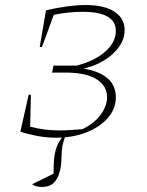

<svg xmlns="http://www.w3.org/2000/svg" viewBox="-20 -542 583 764"><path d="M61 -18 94 -165H103L100 -38Q135 -29 162.5 -26Q190 -23 218 -23Q241 -23 266 -25Q291 -27 308 -28Q355 -51 380.5 -85.5Q406 -120 406 -155Q406 -199 367 -225Q328 -251 254 -253H187L193 -281H285Q356 -299 398.5 -336.5Q441 -374 441 -419Q441 -495 309 -495Q280 -495 251.5 -492Q223 -489 194 -483L147 -355H138L163 -501Q206 -511 246.5 -516.5Q287 -522 321 -522Q395 -522 435.5 -495.5Q476 -469 476 -422Q476 -372 431 -329.5Q386 -287 313 -269Q441 -247 441 -155Q441 -109 409 -72.5Q377 -36 323 -15Q269 6 203 6Q166 6 128.5 -1Q91 -8 61 -18ZM146 202Q122 202 108 191L193 149Q193 106 196.5 80.5Q200 55 208 37Q216 19 232 -3H241Q233 17 229.5 33.5Q226 50 225 76Q225 91 223 112Q221 133 213.5 154Q206 175 190.5 188.5Q175 202 146 202Z"/></svg>

Font: Piazzolla SC Thin
Style: Italic
Weight: 100
Italic angle: -11.3°
Designer: Juan Pablo del Peral
Foundry: Huerta Tipografica
Version: Version 1.330